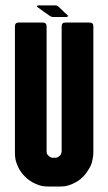

<svg xmlns="http://www.w3.org/2000/svg" viewBox="-20 -683 400 710"><path d="M310.5 -599.6Q310.5 -599.6 266.6 -599.6Q221.7 -599.6 221.7 -599.6Q221.7 -599.6 221.7 -599.6Q221.7 -599.6 221.7 -599.6Q214.8 -599.6 211.9 -596.7Q208 -592.8 208 -585.9Q208 -585.9 208 -526.4Q208 -466.8 208 -389.6Q208 -328.1 208 -267.6Q208 -207 208 -168.9Q208 -148.4 208 -135.7Q208 -124 208 -124Q208 -124 208 -124Q208 -124 208 -124Q208 -119.1 206.1 -115.2Q205.1 -110.4 201.2 -107.4Q197.3 -103.5 193.4 -101.6Q189.5 -99.6 183.6 -99.6Q183.6 -99.6 179.7 -99.6Q175.8 -99.6 175.8 -99.6Q175.8 -99.6 175.8 -99.6Q175.8 -99.6 175.8 -99.6Q170.9 -99.6 167 -101.6Q163.1 -103.5 159.2 -107.4Q155.3 -110.4 153.3 -115.2Q152.3 -119.1 152.3 -124Q152.3 -124 152.3 -183.6Q152.3 -243.2 152.3 -320.3Q152.3 -353.5 152.3 -386.7Q152.3 -420.9 152.3 -451.2Q152.3 -507.8 152.3 -546.9Q152.3 -585.9 152.3 -585.9Q152.3 -585.9 152.3 -585.9Q152.3 -585.9 152.3 -585.9Q152.3 -592.8 148.4 -596.7Q144.5 -599.6 137.7 -599.6Q137.7 -599.6 93.8 -599.6Q48.8 -599.6 48.8 -599.6Q48.8 -599.6 48.8 -599.6Q48.8 -599.6 48.8 -599.6Q42 -599.6 39.1 -596.7Q35.2 -592.8 35.2 -585.9Q35.2 -585.9 35.2 -546.9Q35.2 -506.8 35.2 -449.2Q35.2 -418.9 35.2 -384.8Q35.2 -350.6 35.2 -317.4Q35.2 -239.3 35.2 -179.7Q35.2 -119.1 35.2 -119.1Q35.2 -119.1 35.2 -119.1Q35.2 -119.1 35.2 -119.1Q35.2 -106.4 37.1 -93.8Q40 -81.1 44.9 -70.3Q49.8 -58.6 56.6 -48.8Q63.5 -38.1 72.3 -30.3Q80.1 -21.5 90.8 -14.6Q100.6 -7.8 112.3 -2.9Q123 2 135.7 4.9Q148.4 6.8 161.1 6.8Q161.1 6.8 179.7 6.8Q199.2 6.8 199.2 6.8Q199.2 6.8 199.2 6.8Q199.2 6.8 199.2 6.8Q211.9 6.8 224.6 4.9Q236.3 2 248 -2.9Q258.8 -7.8 269.5 -14.6Q279.3 -21.5 288.1 -30.3Q295.9 -38.1 302.7 -48.8Q309.6 -58.6 315.4 -70.3Q320.3 -81.1 322.3 -93.8Q325.2 -106.4 325.2 -119.1Q325.2 -119.1 325.2 -130.9Q325.2 -143.6 325.2 -164.1Q325.2 -203.1 325.2 -264.6Q325.2 -325.2 325.2 -387.7Q325.2 -465.8 325.2 -525.4Q325.2 -585.9 325.2 -585.9Q325.2 -585.9 325.2 -585.9Q325.2 -585.9 325.2 -585.9Q325.2 -592.8 321.3 -596.7Q317.4 -599.6 310.5 -599.6Q310.5 -599.6 310.5 -599.6Q310.5 -599.6 310.5 -599.6ZM115.2 -659.2Q116.2 -660.2 120.1 -663.1Q142.6 -663.1 188.5 -663.1Q190.4 -661.1 195.3 -659.2Q208 -647.5 232.4 -624Q230.5 -623 227.5 -620.1Q210 -620.1 173.8 -620.1Q170.9 -621.1 166 -623Q148.4 -634.8 115.2 -659.2Z"/></svg>

Font: Franchise Goodkids
Style: Regular
Weight: 500
Designer: ""
Version: ""